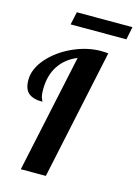

<svg xmlns="http://www.w3.org/2000/svg" viewBox="-136 -995 760 1067"><g transform="rotate(15 244.5 -461.5)"><path d="M169 -923 153 -849H474L489 -923ZM239 -679 94 0H238L397 -748C379.7 -749.3 366.3 -750 357 -750C302.3 -750 247.7 -737.5 193 -712.5C138.3 -687.5 93.5 -654.8 58.5 -614.5C23.5 -574.2 6 -532.7 6 -490C6 -455.3 14.8 -430.5 32.5 -415.5C50.2 -400.5 77 -393 113 -393C113 -394.3 110.7 -399.8 106 -409.5C101.3 -419.2 99 -436.3 99 -461C99 -514.3 111.2 -559.5 135.5 -596.5C159.8 -633.5 194.3 -661 239 -679Z"/></g></svg>

Font: DonutKreme
Style: Regular
Weight: 400
Designer: Impallari Type
Foundry: Impallari Type
Version: Version 2.100